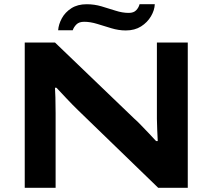

<svg xmlns="http://www.w3.org/2000/svg" viewBox="-20 -888 1005 908"><path d="M97 0V-687H240L616 -326Q629 -315 647 -296Q665 -277 684.5 -257Q704 -237 718 -221H726Q725 -243 723.5 -274.5Q722 -306 722 -326V-687H868V0H728L351 -365Q324 -391 294.5 -422.5Q265 -454 247 -473H240Q241 -460 242 -427.5Q243 -395 243 -353V0ZM255 -745Q257 -773 272.5 -801.5Q288 -830 317.5 -849Q347 -868 390 -868Q426 -868 460 -858Q494 -848 526.5 -837.5Q559 -827 589 -827Q612 -827 624 -839.5Q636 -852 640 -868H712Q711 -840 694 -811Q677 -782 647 -763Q617 -744 575 -744Q541 -744 506.5 -754.5Q472 -765 439.5 -775Q407 -785 378 -785Q354 -785 341.5 -772.5Q329 -760 324 -745Z"/></svg>

Font: Archivo SemiBold Expanded SemiBold
Style: Regular
Weight: 600
Width: 7
Version: Version 2.001